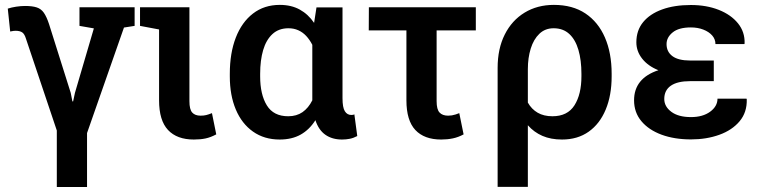

<svg xmlns="http://www.w3.org/2000/svg" viewBox="-20 -558 3095 782"><path d="M211.4 203.6V-26.4L85.9 -399.9Q80.1 -419.4 70.6 -426Q61 -432.6 43.5 -432.6Q38.6 -432.6 35.2 -432.1Q31.7 -431.6 21.5 -429.7L11.7 -522.9Q26.4 -527.8 45.9 -530.8Q65.4 -533.7 82 -533.7Q111.8 -533.7 129.6 -527.8Q147.5 -522 158.7 -505.9Q169.9 -489.7 179.7 -460L268.1 -179.7L274.9 -145H277.8L285.2 -179.7L362.3 -442.4L303.7 -452.6V-528.3H528.3V-452.6L484.9 -445.8L334.5 -16.1V203.6Z M769.5 10.3Q700.7 10.3 664.3 -28.6Q627.9 -67.4 627.9 -149.4V-438L550.3 -452.6V-528.3H751.5V-146Q751.5 -112.3 762.9 -99.6Q774.4 -86.9 796.9 -86.9Q810.5 -86.9 820.1 -89.4Q829.6 -91.8 843.3 -97.2L860.8 -10.7Q837.9 1.5 817.1 5.9Q796.4 10.3 769.5 10.3Z M1119.1 10.3Q1056.2 10.3 1010.5 -22Q964.8 -54.2 940.4 -112.1Q916 -169.9 916 -247.1V-257.3Q916 -341.8 940.4 -404.8Q964.8 -467.8 1010.5 -502.9Q1056.2 -538.1 1119.6 -538.1Q1166.5 -538.1 1200.9 -519Q1235.4 -500 1259.3 -464.8L1269 -527.8H1375V-158.2Q1375 -120.1 1384.5 -105Q1394 -89.8 1410.6 -89.8Q1414.1 -89.8 1417.5 -90.3Q1420.9 -90.8 1423.3 -92.3L1435.1 -3.9Q1419.4 4.4 1404.5 7.3Q1389.6 10.3 1373 10.3Q1333 10.3 1305.4 -9Q1277.8 -28.3 1264.6 -68.4Q1240.2 -29.8 1204.6 -9.8Q1168.9 10.3 1119.1 10.3ZM1153.8 -84.5Q1188 -84.5 1212.2 -101.3Q1236.3 -118.2 1252 -149.4V-375.5Q1241.2 -396.5 1227.1 -411.6Q1212.9 -426.8 1194.8 -434.8Q1176.8 -442.9 1154.8 -442.9Q1115.2 -442.9 1089.6 -419.2Q1064 -395.5 1051.8 -354Q1039.6 -312.5 1039.6 -257.3V-247.1Q1039.6 -172.9 1066.9 -128.7Q1094.2 -84.5 1153.8 -84.5Z M1776.9 10.3Q1708 10.3 1671.6 -28.6Q1635.3 -67.4 1635.3 -149.4V-434.1H1481.9L1482.4 -528.3H1918V-434.1H1758.3V-146Q1758.3 -112.3 1770.3 -99.6Q1782.2 -86.9 1805.2 -86.9Q1813 -86.9 1820.6 -88.1Q1828.1 -89.4 1835.7 -91.8Q1843.3 -94.2 1850.6 -97.2L1868.2 -10.7Q1846.7 1 1824.5 5.6Q1802.2 10.3 1776.9 10.3Z M2006.8 203.1V-281.7Q2006.8 -359.9 2035.9 -417.5Q2064.9 -475.1 2116.7 -506.6Q2168.5 -538.1 2235.8 -538.1Q2312 -538.1 2364.3 -503.2Q2416.5 -468.3 2443.8 -405.3Q2471.2 -342.3 2471.2 -257.3V-247.1Q2471.2 -169.9 2447 -111.8Q2422.9 -53.7 2377.7 -21.7Q2332.5 10.3 2269 10.3Q2223.6 10.3 2189.2 -4.6Q2154.8 -19.5 2129.9 -47.9V203.1ZM2230 -84.5Q2291.5 -84.5 2319.8 -129.2Q2348.1 -173.8 2348.1 -247.1V-257.3Q2348.1 -313 2335.9 -354.7Q2323.7 -396.5 2298.6 -419.7Q2273.4 -442.9 2234.9 -442.9Q2200.2 -442.9 2176.8 -420.4Q2153.3 -397.9 2141.6 -360.1Q2129.9 -322.3 2129.9 -276.4V-140.1Q2145 -113.3 2169.9 -98.9Q2194.8 -84.5 2230 -84.5Z M2794.4 9.8Q2726.6 9.8 2674.3 -9.5Q2622.1 -28.8 2592.3 -64.5Q2562.5 -100.1 2562.5 -149.4Q2562.5 -239.3 2661.6 -272Q2619.1 -289.1 2595.5 -319.1Q2571.8 -349.1 2571.8 -385.7Q2571.8 -434.1 2599.4 -467.8Q2627 -501.5 2676.8 -519.5Q2726.6 -537.6 2793.9 -537.6Q2857.4 -537.6 2907.5 -517.8Q2957.5 -498 2985.8 -462.9Q3014.2 -427.7 3012.7 -381.3L3011.7 -378.4H2894Q2894 -398.4 2880.6 -413.6Q2867.2 -428.7 2844.5 -437.5Q2821.8 -446.3 2793.9 -446.3Q2744.6 -446.3 2719.7 -426Q2694.8 -405.8 2694.8 -378.4Q2694.8 -347.2 2718.8 -329.3Q2742.7 -311.5 2791 -311.5H2887.2V-227.5H2791Q2739.3 -227.5 2712.4 -209Q2685.5 -190.4 2685.5 -154.8Q2685.5 -124 2714.4 -102.5Q2743.2 -81.1 2794.4 -81.1Q2842.3 -81.1 2872.3 -103Q2902.3 -125 2902.3 -156.2H3020.5L3021.5 -153.3Q3022.9 -100.6 2992.4 -64.2Q2961.9 -27.8 2909.7 -9Q2857.4 9.8 2794.4 9.8Z"/></svg>

Font: Roboto Slab LO Medium
Style: Regular
Weight: 500
Designer: Google
Version: Version 2.000